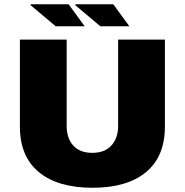

<svg xmlns="http://www.w3.org/2000/svg" viewBox="-20 -875 873 907"><path d="M74 -277V-688H295V-280Q295 -222 326 -187.5Q357 -153 416 -153Q475 -153 506.5 -188Q538 -223 538 -280V-688H759V-277Q759 -136 670 -62Q581 12 417 12Q253 12 163.5 -62Q74 -136 74 -277ZM124 -851 126 -855H304L380 -751H243ZM335 -851 337 -855H515L591 -751H454Z"/></svg>

Font: Archivo Black
Style: Regular
Weight: 400
Designer: Hector Gatti
Foundry: Omnibus-Type
Version: Version 1.101; ttfautohint (v1.8)